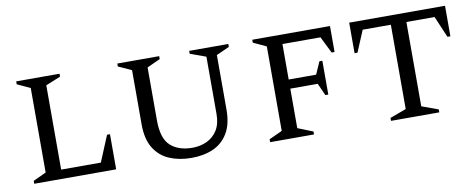

<svg xmlns="http://www.w3.org/2000/svg" viewBox="-54 -792 2563 1034"><g transform="rotate(-10 1227.5 -275.0)"><path d="M65 0V-16L136 -49V-511L65 -544V-560H302V-544L221 -511V-50H438L497 -192H513V0Z M924 10Q857 10 804 -12.5Q751 -35 720.5 -84.5Q690 -134 690 -214V-511L618 -544V-560H847V-544L775 -511V-221Q775 -122 819 -82.5Q863 -43 938 -43Q982 -43 1018 -60Q1054 -77 1075.5 -111.5Q1097 -146 1097 -200V-513L1011 -544V-560H1225V-544L1154 -512V-214Q1154 -134 1124 -84.5Q1094 -35 1042.5 -12.5Q991 10 924 10Z M1355 0V-16L1427 -49V-511L1356 -544V-560H1781V-418H1765L1720 -509H1512V-315H1662L1692 -383H1708V-198H1692L1662 -265H1512V-49L1595 -16V0Z M2016 0V-16L2105 -49V-510H1951L1902 -393H1886V-560H2410V-393H2394L2344 -510H2190V-49L2280 -16V0Z"/></g></svg>

Font: Spectral SC
Style: Regular
Weight: 400
Designer: Jean-Baptiste Levee
Foundry: Production Type
Version: Version 2.001